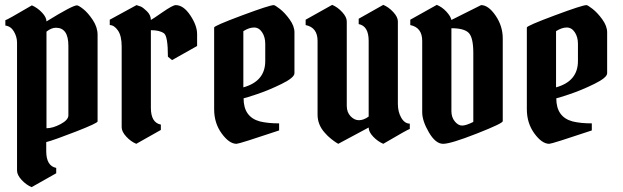

<svg xmlns="http://www.w3.org/2000/svg" viewBox="-20 -591 2560 789"><path d="M210 -477Q191 -477 171 -461V-64Q197 -64 229 -81Q261 -98 261 -117V-403Q261 -477 210 -477ZM50 110V-416Q50 -439 37.5 -461Q25 -483 2 -486V-508Q9 -509 111 -569Q134 -559 152.5 -539.5Q171 -520 171 -503Q278 -569 296 -569Q303 -569 322.5 -553.5Q342 -538 361.5 -508.5Q381 -479 381 -448V-92Q381 -85 292.5 -50.5Q204 -16 170 -7V30Q170 91 211 99V121L110 178Q88 169 69 148.5Q50 128 50 110Z M431 -510 541 -570Q548 -568 557.5 -564.5Q567 -561 583.5 -545Q600 -529 600 -509Q605 -511 647.5 -540.5Q690 -570 702 -570Q734 -570 762 -528Q790 -486 790 -451V-402L687 -344L670 -358Q670 -442 654 -454Q636 -467 600 -467V-148Q600 -87 641 -79V-57L540 0Q518 -9 499 -29.5Q480 -50 480 -68V-400Q480 -444 464.5 -466Q449 -488 431 -488Z M1105 -570Q1110 -570 1130 -554.5Q1150 -539 1170 -511.5Q1190 -484 1190 -458V-290Q1190 -272 1137 -246Q1084 -220 1034.5 -203.5Q985 -187 981 -187Q981 -110 1048 -92Q1081 -84 1127 -84V-55Q963 0 952 0Q922 0 891 -42.5Q860 -85 860 -142V-478Q860 -485 974 -527.5Q1088 -570 1105 -570ZM980 -463V-232Q1070 -257 1070 -340V-411Q1070 -439 1057 -458.5Q1044 -478 1024 -478Q1004 -478 980 -463Z M1495 -112V-423Q1495 -484 1454 -492V-514L1555 -571Q1577 -562 1596 -541.5Q1615 -521 1615 -503V-164Q1615 -131 1629 -107Q1643 -83 1664 -83V-61Q1657 -60 1555 0Q1532 -10 1513.5 -29.5Q1495 -49 1495 -67L1370 0Q1367 -2 1361 -5.5Q1355 -9 1340.5 -20.5Q1326 -32 1315 -45Q1285 -78 1285 -120V-423Q1285 -478 1236 -488V-510L1345 -571Q1367 -562 1386 -541.5Q1405 -521 1405 -503V-156Q1405 -130 1420.5 -113.5Q1436 -97 1455 -97Q1474 -97 1495 -112Z M2046 -433V-93Q2046 -84 1939 -42Q1832 0 1801 0Q1770 0 1742.5 -47Q1715 -94 1715 -130V-423Q1715 -478 1666 -488V-510L1775 -571Q1797 -562 1814.5 -543Q1832 -524 1835 -509L1957 -570Q1987 -570 2016.5 -527Q2046 -484 2046 -433ZM1925 -90V-373Q1925 -437 1906 -456Q1887 -475 1835 -475V-134Q1835 -109 1849 -92Q1863 -75 1879 -75Q1895 -75 1925 -90Z M2390 -570Q2395 -570 2415 -554.5Q2435 -539 2455 -511.5Q2475 -484 2475 -458V-290Q2475 -272 2422 -246Q2369 -220 2319.5 -203.5Q2270 -187 2266 -187Q2266 -110 2333 -92Q2366 -84 2412 -84V-55Q2248 0 2237 0Q2207 0 2176 -42.5Q2145 -85 2145 -142V-478Q2145 -485 2259 -527.5Q2373 -570 2390 -570ZM2265 -463V-232Q2355 -257 2355 -340V-411Q2355 -439 2342 -458.5Q2329 -478 2309 -478Q2289 -478 2265 -463Z"/></svg>

Font: Pirata One
Style: Regular
Weight: 400
Designer: Rodrigo Fuenzalida, Nicolas Massi
Foundry: Rodrigo Fuenzalida, Nicolas Massi
Version: Version 1.001